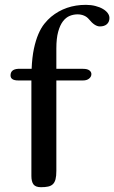

<svg xmlns="http://www.w3.org/2000/svg" viewBox="-20 -780 476 800"><path d="M23.9 -465.8Q23.9 -491.2 55.2 -493.2H111.8Q113.8 -541.5 121.3 -576.9Q128.9 -612.3 139.9 -637.9Q150.9 -663.6 164.8 -680.9Q178.7 -698.2 192.9 -710Q253.4 -759.8 337.9 -759.8Q359.4 -759.8 377.4 -755.1Q395.5 -750.5 408.4 -742.9Q421.4 -735.4 428.7 -725.6Q436 -715.8 436 -705.1Q436 -689 425.5 -679.4Q415 -669.9 396 -669.9Q375 -669.9 351.1 -699.2Q342.3 -710 329.8 -715.1Q317.4 -720.2 303.2 -720.2Q286.6 -720.2 270.8 -713.9Q254.9 -707.5 242.4 -691.4Q230 -675.3 222.4 -647.7Q214.8 -620.1 214.8 -578.1V-493.2H326.2Q343.8 -493.2 352.3 -486.8Q360.8 -480.5 360.8 -471.2Q360.8 -460.4 351.3 -452.6Q341.8 -444.8 326.2 -444.8H214.8V-67.9Q214.8 -46.4 211.4 -33.2Q208 -20 200.4 -12.7Q192.9 -5.4 180.7 -2.7Q168.5 0 150.9 0Q128.4 0 119.6 -11.5Q110.8 -22.9 110.8 -46.9V-444.8H56.2Q23.9 -444.8 23.9 -465.8Z"/></svg>

Font: Marmelad
Style: Regular
Weight: 400
Designer: Manvel Shmavonyan
Foundry: Cyreal (www.cyreal.org)
Version: Version 1.000